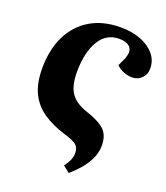

<svg xmlns="http://www.w3.org/2000/svg" viewBox="-167 -839 1017 1173"><g transform="rotate(20 342.0 -252.5)"><path d="M419 220 376 186Q399 156 407 134.5Q415 113 415 93Q415 57 393 39.5Q371 22 310 4Q229 -21 170 -61Q111 -101 79.5 -165Q48 -229 48 -326Q48 -448 92 -537.5Q136 -627 218 -676Q300 -725 415 -725Q490 -725 547 -702.5Q604 -680 636.5 -640.5Q669 -601 669 -549Q669 -511 644 -486Q619 -461 582 -461Q556 -461 528 -471.5Q500 -482 479 -503L498 -543Q504 -555 508.5 -570.5Q513 -586 513 -598Q513 -626 491 -641Q469 -656 430 -656Q345 -656 300 -579.5Q255 -503 255 -375Q256 -285 289 -239Q322 -193 396 -169Q478 -142 515 -107.5Q552 -73 552 -6Q552 40 532 81.5Q512 123 481 158.5Q450 194 419 220Z"/></g></svg>

Font: Literata 36pt ExtraBold
Style: Italic
Weight: 800
Italic angle: -2°
Designer: Latin by Veronika Burian and Jose Scaglione. Greek by Irene Vlachou. Cyrillic by Vera Evstafieva
Foundry: TypeTogether
Version: Version 3.002